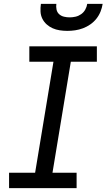

<svg xmlns="http://www.w3.org/2000/svg" viewBox="-20 -975 552 995"><path d="M377 0H27V-80H162L257 -655H132V-735H482V-655H347L252 -80H377ZM329 -815Q309 -815 289.5 -818Q270 -821 253 -828.5Q236 -836 222 -848.5Q208 -861 199.5 -878Q191 -895 190 -915Q189 -935 192 -955H272Q270 -940 273 -925.5Q276 -911 286.5 -901.5Q297 -892 311.5 -888.5Q326 -885 341 -885Q356 -885 371.5 -888.5Q387 -892 400.5 -901.5Q414 -911 422 -925.5Q430 -940 432 -955H512Q509 -935 501 -915Q493 -895 479.5 -878Q466 -861 448 -848.5Q430 -836 410 -828.5Q390 -821 369.5 -818Q349 -815 329 -815Z"/></svg>

Font: Iosevka Term Curly Md Obl
Style: Regular
Weight: 500
Italic angle: -9°
Designer: Belleve Invis
Foundry: Belleve Invis
Version: Version 32.3.0